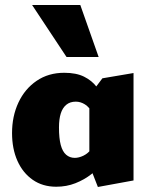

<svg xmlns="http://www.w3.org/2000/svg" viewBox="-20 -731 599 765"><path d="M204 13Q150 13 110.5 -14.5Q71 -42 49.5 -90Q28 -138 28 -201Q28 -268 53.5 -322.5Q79 -377 126 -409Q173 -441 236 -441Q284 -441 315 -425.5Q346 -410 365 -385Q384 -360 395 -331L348 -281Q336 -304 318.5 -315Q301 -326 282 -326Q259 -326 244 -313.5Q229 -301 222 -278.5Q215 -256 215 -223Q215 -180 222 -153.5Q229 -127 243.5 -114.5Q258 -102 278 -102Q294 -102 312 -110.5Q330 -119 346 -139L391 -81Q372 -59 344 -37Q316 -15 280.5 -1Q245 13 204 13ZM370 14 336 -73V-350L388 -419L512 -440V-12ZM245 -504 108 -711H300L373 -504Z"/></svg>

Font: Ysabeau Infant Black
Style: Regular
Weight: 900
Designer: Christian Thalmann (Catharsis Fonts)
Version: Version 2.001;gftools[0.9.30]; featfreeze: ss01,ss02,lnum